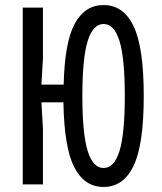

<svg xmlns="http://www.w3.org/2000/svg" viewBox="-20 -730 640 760"><path d="M70 -700H150V-500L144 -395H232Q236 -563 276 -636.5Q316 -710 390 -710Q469 -710 509 -626Q549 -542 549 -350Q549 -158 509 -74Q469 10 390 10Q314 10 274 -68Q234 -146 231 -325H144L150 -220V0H70ZM390 -65Q432 -65 453 -132.5Q474 -200 474 -350Q474 -500 453 -567.5Q432 -635 390 -635Q348 -635 327 -567.5Q306 -500 306 -350Q306 -200 327 -132.5Q348 -65 390 -65Z"/></svg>

Font: Sligoil Micro
Style: Regular
Weight: 400
Designer: Ariel Martín Pérez
Foundry: Igor Stepanchenko
Version: Version 1.001